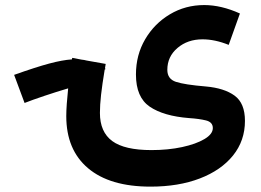

<svg xmlns="http://www.w3.org/2000/svg" viewBox="-20 -504 1011 744"><path d="M389.6 -236.8 385.7 -234.4Q376 -175.8 371.6 -136.5Q367.2 -97.2 367.2 -66.4Q367.2 7.3 414.8 42.5Q462.4 77.6 566.9 77.6Q631.8 77.6 685.8 65.9Q739.7 54.2 772.2 34.9Q804.7 15.6 804.7 -7.8Q804.7 -30.8 778.1 -37.4Q751.5 -43.9 712.9 -46.4Q613.8 -54.2 560.3 -90.6Q506.8 -127 506.8 -215.3Q506.8 -291 542.5 -351.8Q578.1 -412.6 638.2 -448.5Q698.2 -484.4 771.5 -484.4Q837.4 -484.4 909.7 -451.7L866.2 -330.1Q813 -351.6 764.6 -351.6Q707 -351.6 667.7 -318.1Q628.4 -284.7 628.4 -233.4Q628.4 -197.8 661.9 -186.8Q695.3 -175.8 777.8 -168.9Q849.1 -162.6 889.2 -133.3Q929.2 -104 929.2 -35.6Q929.2 41 883.1 98.4Q836.9 155.8 754.4 187.5Q671.9 219.2 563 219.2Q405.8 219.2 321.3 147.9Q236.8 76.7 236.8 -54.2Q236.8 -74.2 238.8 -102.1Q240.7 -129.9 244.1 -161.6Q197.8 -147.9 151.4 -132.3Q105 -116.7 75.2 -105L34.7 -213.9Q119.6 -244.1 170.9 -257.8Q222.2 -271.5 258.8 -273.9Q259.3 -276.9 259.8 -279.8L296.4 -272.9Q306.2 -272 315.4 -269.5L389.6 -256.3Q388.2 -247.1 386.7 -238.8Q388.2 -237.8 389.6 -236.8Z"/></svg>

Font: Estedad-FD Bold
Style: Regular
Weight: 700
Designer: Amin Abedi
Version: Version 7.3